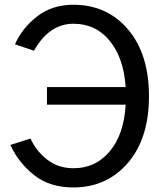

<svg xmlns="http://www.w3.org/2000/svg" viewBox="-20 -783 703 820"><path d="M24.4 -164.1 110.4 -191.4Q133.8 -138.7 181.2 -101.6Q228.5 -64.5 293.9 -64.5Q388.7 -64.5 449.2 -137.2Q509.8 -210 516.6 -335.9H180.7V-411.1H516.6Q508.8 -534.2 449.2 -607.9Q389.6 -681.6 293.9 -681.6Q190.4 -681.6 125 -566.4L43.9 -593.8Q75.2 -664.1 139.2 -713.4Q203.1 -762.7 293 -762.7Q437.5 -762.7 526.9 -657.2Q616.2 -551.8 616.2 -372.1Q616.2 -191.4 525.9 -86.9Q435.5 17.6 293 17.6Q191.4 17.6 124.5 -36.1Q57.6 -89.8 24.4 -164.1Z"/></svg>

Font: Gothic A1 Medium
Style: Regular
Weight: 500
Designer: HanYang I&C Co.,Ltd.
Foundry: HanYang I&C Co.,Ltd.
Version: Version 2.50